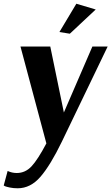

<svg xmlns="http://www.w3.org/2000/svg" viewBox="-29 -750 598 1031"><path d="M485 -699 346 -569 290 -578 381 -730ZM12 168Q35 179 61 179Q107 179 140.5 143Q174 107 220 20L81 -500H241L314 -146L467 -500H549L303 11Q242 137 188.5 199Q135 261 66 261Q43 261 24 257Q5 253 -2 250L-9 246Z"/></svg>

Font: Arsenal
Style: Bold Italic
Weight: 700
Italic angle: -9.10001°
Designer: Andrij Shevchenko
Foundry: Stairsfor
Version: Version 2.001;PS 002.001;hotconv 1.0.88;makeotf.lib2.5.64775